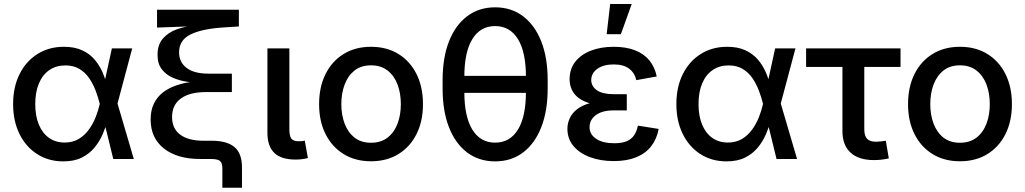

<svg xmlns="http://www.w3.org/2000/svg" viewBox="-20 -775 4997 936"><path d="M288.6 11.7Q216.3 11.7 160.9 -23.9Q105.5 -59.6 74.7 -122.6Q43.9 -185.5 43.9 -267.6Q43.9 -350.6 75.2 -413.3Q106.4 -476.1 162.4 -511.5Q218.3 -546.9 291.5 -546.9Q343.8 -546.9 380.6 -529.8Q417.5 -512.7 441.7 -484.1Q465.8 -455.6 480.5 -421.1Q495.1 -386.7 502.4 -352.5H537.6L552.2 -272.5L632.3 0H532.2L465.8 -271Q458 -302.2 445.6 -334.7Q433.1 -367.2 414.1 -394.8Q395 -422.4 366.7 -439.2Q338.4 -456.1 298.8 -456.1Q253.4 -456.1 220.5 -433.3Q187.5 -410.6 169.7 -368.4Q151.9 -326.2 151.9 -267.6Q151.9 -210 169.2 -168Q186.5 -126 218.8 -103Q251 -80.1 294.9 -80.1Q334 -80.1 363.3 -97.4Q392.6 -114.7 413.1 -143.1Q433.6 -171.4 446.5 -204.3Q459.5 -237.3 466.3 -268.1L525.4 -539.1H624.5L552.2 -268.1L537.6 -189.5H504.9Q495.6 -155.8 480.5 -120.6Q465.3 -85.4 440.7 -55.4Q416 -25.4 378.9 -6.8Q341.8 11.7 288.6 11.7Z M1064 140.1V47.9Q1064 28.8 1058.8 18.3Q1053.7 7.8 1041.5 3.9Q1029.3 0 1007.3 0H955.6Q843.3 0 778.8 -51.3Q714.4 -102.5 714.4 -191.9Q714.4 -237.8 730.2 -270Q746.1 -302.2 772.9 -323.2Q799.8 -344.2 833.3 -356.4Q866.7 -368.7 901.9 -374Q937 -379.4 969.2 -379.9L969.7 -370.1Q932.6 -370.6 893.6 -376.2Q854.5 -381.8 821.5 -396.5Q788.6 -411.1 768.3 -438Q748 -464.8 748 -507.8Q748 -557.1 774.4 -587.4Q800.8 -617.7 844 -632.8Q887.2 -647.9 937 -651.9V-647.5L745.6 -640.6V-727.5H1144.5V-646L1075.2 -641.6Q967.3 -635.3 910.2 -607.7Q853 -580.1 853 -520Q853 -472.2 889.4 -444.1Q925.8 -416 996.6 -416H1110.4V-326.2H984.9Q904.8 -326.2 861.8 -294.9Q818.8 -263.7 818.8 -204.6Q818.8 -148.4 858.4 -118.7Q897.9 -88.9 972.2 -88.9H1011.7Q1085.9 -88.9 1122.8 -58.3Q1159.7 -27.8 1159.7 41.5V140.1Z M1421.4 2.9Q1350.6 2.9 1317.1 -29.8Q1283.7 -62.5 1283.7 -127V-539.1H1390.6V-146Q1390.6 -113.3 1399.9 -99.9Q1409.2 -86.4 1435.5 -86.4Q1446.8 -86.4 1453.6 -87.2Q1460.4 -87.9 1465.8 -89.4L1481 -4.4Q1470.2 -1.5 1454.3 0.7Q1438.5 2.9 1421.4 2.9Z M1788.6 11.2Q1712.4 11.2 1655.5 -23.7Q1598.6 -58.6 1567.1 -121.3Q1535.6 -184.1 1535.6 -267.1Q1535.6 -351.1 1567.1 -414.1Q1598.6 -477.1 1655.5 -512Q1712.4 -546.9 1788.6 -546.9Q1865.2 -546.9 1922.1 -512Q1979 -477.1 2010.5 -414.1Q2042 -351.1 2042 -267.1Q2042 -184.1 2010.5 -121.3Q1979 -58.6 1922.1 -23.7Q1865.2 11.2 1788.6 11.2ZM1788.6 -79.1Q1836.9 -79.1 1869.4 -104.2Q1901.9 -129.4 1918 -172.1Q1934.1 -214.8 1934.1 -267.1Q1934.1 -320.3 1918 -363Q1901.9 -405.8 1869.4 -431.2Q1836.9 -456.5 1788.6 -456.5Q1740.2 -456.5 1708.3 -431.2Q1676.3 -405.8 1660.2 -363Q1644 -320.3 1644 -267.1Q1644 -214.8 1660.2 -172.1Q1676.3 -129.4 1708.3 -104.2Q1740.2 -79.1 1788.6 -79.1Z M2393.6 11.7Q2314.9 11.7 2257.3 -31.7Q2199.7 -75.2 2168.7 -154.8Q2137.7 -234.4 2137.7 -343.3V-384.3Q2137.7 -493.7 2168.7 -573Q2199.7 -652.3 2257.3 -695.8Q2314.9 -739.3 2393.6 -739.3Q2472.7 -739.3 2530 -695.8Q2587.4 -652.3 2618.7 -573Q2649.9 -493.7 2649.9 -384.3V-343.3Q2649.9 -234.4 2618.7 -154.8Q2587.4 -75.2 2530 -31.7Q2472.7 11.7 2393.6 11.7ZM2393.6 -79.6Q2465.8 -79.6 2504.9 -143.1Q2543.9 -206.5 2543.9 -326.2V-401.4Q2543.9 -521 2504.9 -584.5Q2465.8 -647.9 2393.6 -647.9Q2321.8 -647.9 2282.7 -584.5Q2243.7 -521 2243.7 -401.4V-326.2Q2243.7 -206.5 2282.7 -143.1Q2321.8 -79.6 2393.6 -79.6ZM2219.7 -322.3V-405.3H2569.8V-322.3Z M2972.2 10.3Q2907.7 10.3 2856.4 -8.8Q2805.2 -27.8 2775.6 -63.2Q2746.1 -98.6 2746.1 -147Q2746.1 -173.8 2757.6 -198.7Q2769 -223.6 2793.5 -242.7Q2817.9 -261.7 2857.9 -272.9Q2897.9 -284.2 2955.6 -284.2H3035.6V-236.8H2969.2Q2933.6 -236.8 2908 -226.6Q2882.3 -216.3 2868.2 -198Q2854 -179.7 2854 -155.3Q2854 -120.1 2886.2 -98.4Q2918.5 -76.7 2974.6 -76.7Q3011.2 -76.7 3034.7 -86.4Q3058.1 -96.2 3071 -115.2Q3084 -134.3 3089.8 -162.6L3190.9 -146.5Q3182.1 -97.2 3154.5 -62Q3127 -26.9 3081.3 -8.3Q3035.6 10.3 2972.2 10.3ZM2957.5 -259.3Q2900.9 -259.3 2862.3 -269.5Q2823.7 -279.8 2800.5 -297.6Q2777.3 -315.4 2767.1 -338.9Q2756.8 -362.3 2756.8 -388.7Q2756.8 -438.5 2784.4 -473.9Q2812 -509.3 2860.6 -528.1Q2909.2 -546.9 2972.2 -546.9Q3031.7 -546.9 3075.2 -530Q3118.7 -513.2 3145.3 -481Q3171.9 -448.7 3181.6 -402.3L3082 -384.3Q3074.2 -419.4 3047.1 -440.2Q3020 -460.9 2971.7 -460.9Q2921.9 -460.9 2892.1 -439.5Q2862.3 -418 2862.3 -384.8Q2862.3 -354.5 2889.6 -335.2Q2917 -315.9 2970.7 -315.9H3035.6V-259.3ZM2937.5 -608.4 2954.6 -755.4H3059.6L3006.8 -608.4Z M3522 11.7Q3449.7 11.7 3394.3 -23.9Q3338.9 -59.6 3308.1 -122.6Q3277.3 -185.5 3277.3 -267.6Q3277.3 -350.6 3308.6 -413.3Q3339.8 -476.1 3395.8 -511.5Q3451.7 -546.9 3524.9 -546.9Q3577.1 -546.9 3614 -529.8Q3650.9 -512.7 3675 -484.1Q3699.2 -455.6 3713.9 -421.1Q3728.5 -386.7 3735.8 -352.5H3771L3785.6 -272.5L3865.7 0H3765.6L3699.2 -271Q3691.4 -302.2 3679 -334.7Q3666.5 -367.2 3647.5 -394.8Q3628.4 -422.4 3600.1 -439.2Q3571.8 -456.1 3532.2 -456.1Q3486.8 -456.1 3453.9 -433.3Q3420.9 -410.6 3403.1 -368.4Q3385.3 -326.2 3385.3 -267.6Q3385.3 -210 3402.6 -168Q3419.9 -126 3452.1 -103Q3484.4 -80.1 3528.3 -80.1Q3567.4 -80.1 3596.7 -97.4Q3626 -114.7 3646.5 -143.1Q3667 -171.4 3679.9 -204.3Q3692.9 -237.3 3699.7 -268.1L3758.8 -539.1H3857.9L3785.6 -268.1L3771 -189.5H3738.3Q3729 -155.8 3713.9 -120.6Q3698.7 -85.4 3674.1 -55.4Q3649.4 -25.4 3612.3 -6.8Q3575.2 11.7 3522 11.7Z M4240.2 5.4Q4166 5.4 4126.5 -31Q4086.9 -67.4 4086.9 -135.3V-448.7H3909.7V-539.1H4370.1V-448.7H4193.4V-145Q4193.4 -113.3 4206.8 -98.6Q4220.2 -84 4251.5 -84Q4261.2 -84 4274.7 -85.7Q4288.1 -87.4 4298.3 -88.9L4313 -2.9Q4296.9 1 4278.1 3.2Q4259.3 5.4 4240.2 5.4Z M4659.7 11.2Q4583.5 11.2 4526.6 -23.7Q4469.7 -58.6 4438.2 -121.3Q4406.7 -184.1 4406.7 -267.1Q4406.7 -351.1 4438.2 -414.1Q4469.7 -477.1 4526.6 -512Q4583.5 -546.9 4659.7 -546.9Q4736.3 -546.9 4793.2 -512Q4850.1 -477.1 4881.6 -414.1Q4913.1 -351.1 4913.1 -267.1Q4913.1 -184.1 4881.6 -121.3Q4850.1 -58.6 4793.2 -23.7Q4736.3 11.2 4659.7 11.2ZM4659.7 -79.1Q4708 -79.1 4740.5 -104.2Q4772.9 -129.4 4789.1 -172.1Q4805.2 -214.8 4805.2 -267.1Q4805.2 -320.3 4789.1 -363Q4772.9 -405.8 4740.5 -431.2Q4708 -456.5 4659.7 -456.5Q4611.3 -456.5 4579.3 -431.2Q4547.4 -405.8 4531.2 -363Q4515.1 -320.3 4515.1 -267.1Q4515.1 -214.8 4531.2 -172.1Q4547.4 -129.4 4579.3 -104.2Q4611.3 -79.1 4659.7 -79.1Z"/></svg>

Font: Inter 18pt Medium
Style: Regular
Weight: 500
Designer: Rasmus Andersson
Foundry: rsms
Version: Version 4.001;git-66647c0bb